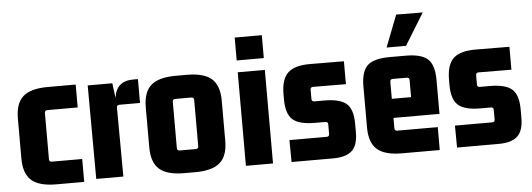

<svg xmlns="http://www.w3.org/2000/svg" viewBox="-48 -855 2775 1002"><g transform="rotate(-5 1339.0 -354.0)"><path d="M356 10H210Q120 10 80 -25.5Q40 -61 40 -140V-350Q40 -429 80 -464.5Q120 -500 210 -500H356V-380H197Q183 -380 183 -366V-124Q183 -110 197 -110H356Z M657 -500H682V-375H574Q560 -375 560 -361L562 0H420L418 -490H547L557 -412Q568 -500 657 -500Z M710 -140V-350Q710 -429 750 -464.5Q790 -500 880 -500H938Q1028 -500 1068 -464.5Q1108 -429 1108 -350V-140Q1108 -61 1068 -25.5Q1028 10 938 10H880Q790 10 750 -25.5Q710 -61 710 -140ZM951 -380H867Q853 -380 853 -366V-124Q853 -110 867 -110H951Q965 -110 965 -124V-366Q965 -380 951 -380Z M1346 -552H1204V-672H1346ZM1346 0H1204V-490H1346Z M1661 1H1443L1442 -114H1637Q1651 -114 1651 -128V-178Q1651 -192 1637 -192H1582Q1499 -192 1465.5 -222.5Q1432 -253 1432 -328V-355Q1432 -434 1468 -467.5Q1504 -501 1587 -500L1761 -499V-379L1589 -380Q1575 -380 1575 -366V-318Q1575 -304 1589 -304H1641Q1724 -304 1757.5 -274Q1791 -244 1791 -169V-124Q1791 -57 1760 -28Q1729 1 1661 1Z M1989 -551 2054 -718 2193 -717 2091 -551ZM2219 6H2021Q1931 6 1891 -29.5Q1851 -65 1851 -144V-360Q1851 -438 1884.5 -469Q1918 -500 2001 -500H2084Q2167 -500 2200.5 -469Q2234 -438 2234 -360V-182H1993V-128Q1993 -114 2007 -114H2219ZM2007 -385Q1993 -385 1993 -371V-282H2094V-371Q2094 -385 2080 -385Z M2528 1H2310L2309 -114H2504Q2518 -114 2518 -128V-178Q2518 -192 2504 -192H2449Q2366 -192 2332.5 -222.5Q2299 -253 2299 -328V-355Q2299 -434 2335 -467.5Q2371 -501 2454 -500L2628 -499V-379L2456 -380Q2442 -380 2442 -366V-318Q2442 -304 2456 -304H2508Q2591 -304 2624.5 -274Q2658 -244 2658 -169V-124Q2658 -57 2627 -28Q2596 1 2528 1Z"/></g></svg>

Font: Gemunu Libre ExtraBold
Style: Regular
Weight: 800
Designer: Puspanada Ekanayake, Sola Matas, Pathum Egodawatta, Kosala Senevirathne
Foundry: mooniak
Version: Version 1.100